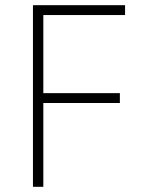

<svg xmlns="http://www.w3.org/2000/svg" viewBox="-20 -720 556 740"><path d="M107 0H147V-323H442V-361H147V-662H462V-700H107Z"/></svg>

Font: Fixel Text ExtraLight
Style: Regular
Weight: 200
Width: 4
Designer: AlfaBravo + MacPaw
Foundry: Kyrylo Tkachov, Marchela Mozhyna, Serhii Makarenko, Maria Weinstein, Zakhar Kryvoshyya
Version: Version 1.211